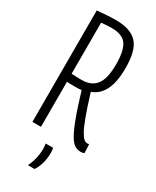

<svg xmlns="http://www.w3.org/2000/svg" viewBox="-233 -771 851 1049"><g transform="rotate(30 192.0 -246.5)"><path d="M358 10Q339 10 322 1Q305 -8 287 -37.5Q269 -67 246.5 -126Q224 -185 194 -285Q177 -283 161 -283Q146 -283 130.5 -283Q115 -283 102 -284V0H48V-703Q81 -706 109 -708Q137 -710 168 -710Q258 -710 300 -665.5Q342 -621 342 -509Q342 -421 316.5 -370Q291 -319 242 -302Q268 -217 287 -166Q306 -115 320 -90Q334 -65 345 -56.5Q356 -48 366 -48Q371 -48 377 -50L380 5Q376 7 371 8.5Q366 10 358 10ZM167 -333Q227 -333 257 -371.5Q287 -410 287 -501Q287 -587 261 -624Q235 -661 168 -661Q150 -661 135.5 -660Q121 -659 102 -657V-335Q134 -333 167 -333ZM145 217Q160 185 166.5 156Q173 127 173 100Q173 91 172 82.5Q171 74 170 66H217Q218 73 219 80.5Q220 88 220 96Q220 131 212 160.5Q204 190 187 217Z"/></g></svg>

Font: Georama Condensed Light
Style: Regular
Weight: 300
Width: 3
Designer: Jean-Baptiste Levee
Foundry: Production Type
Version: Version 1.000